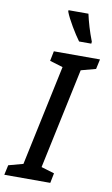

<svg xmlns="http://www.w3.org/2000/svg" viewBox="-150 -1001 612 1053"><g transform="rotate(10 156.5 -475.0)"><path d="M230 -791H298L299 -802C278 -856 264 -905 254 -950H143V-942C158 -901 204 -826 230 -791ZM-47 0H209L220 -55L147 -77L266 -637L348 -659L360 -714H103L92 -659L165 -637L46 -77L-35 -55Z"/></g></svg>

Font: Noto Sans UI Condensed Medium
Style: Italic
Weight: 500
Width: 3
Italic angle: -12°
Designer: Monotype Design Team
Foundry: Monotype Imaging Inc.
Version: Version 1.901